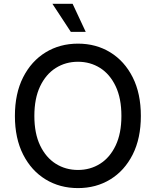

<svg xmlns="http://www.w3.org/2000/svg" viewBox="-20 -963 806 993"><path d="M383.3 9.8Q289.6 9.8 215.8 -35.2Q142.1 -80.1 99.6 -163.8Q57.1 -247.6 57.1 -363.3Q57.1 -479.5 99.6 -563.2Q142.1 -647 215.8 -692.1Q289.6 -737.3 383.3 -737.3Q477.1 -737.3 550.5 -692.1Q624 -647 666.3 -563.2Q708.5 -479.5 708.5 -363.3Q708.5 -247.6 666.3 -163.8Q624 -80.1 550.5 -35.2Q477.1 9.8 383.3 9.8ZM383.3 -84Q446.8 -84 497.6 -116Q548.3 -147.9 578.1 -210.4Q607.9 -272.9 607.9 -363.3Q607.9 -454.6 578.1 -517.1Q548.3 -579.6 497.6 -611.6Q446.8 -643.6 383.3 -643.6Q319.3 -643.6 268.3 -611.3Q217.3 -579.1 187.5 -516.6Q157.7 -454.1 157.7 -363.3Q157.7 -272.9 187.5 -210.7Q217.3 -148.4 268.3 -116.2Q319.3 -84 383.3 -84ZM346.2 -798.3 251 -943.4H355.5L423.3 -798.3Z"/></svg>

Font: Inter Cardless
Style: Regular
Weight: 400
Designer: Rasmus Andersson
Foundry: rsms
Version: Version 4.001;git-9221beed3